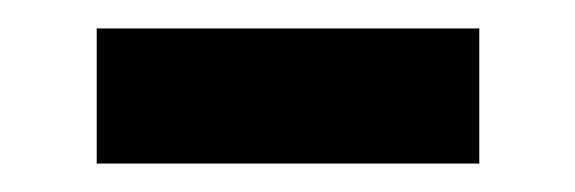

<svg xmlns="http://www.w3.org/2000/svg" viewBox="-20 -352 404 135"><path d="M48 -237V-332H317V-237Z"/></svg>

Font: Noto Sans TC SemiBold
Style: Regular
Weight: 600
Designer: Ryoko NISHIZUKA  (kana, bopomofo & ideographs); Paul D. Hunt (Latin, Greek & Cyrillic); Sandoll Communications , Soo-you
Foundry: Adobe
Version: Version 2.004-H2;hotconv 1.0.118;makeotfexe 2.5.65603